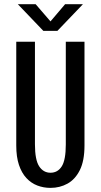

<svg xmlns="http://www.w3.org/2000/svg" viewBox="-20 -903 490 934"><path d="M225.6 11Q191.6 11 161.5 -0.6Q131.4 -12.1 108.5 -36.8Q85.5 -61.4 72.3 -100.5Q59.1 -139.7 59.1 -195.1V-700H150V-201.4Q150 -125.3 170.5 -94Q191 -62.7 225.6 -62.7Q260.9 -62.7 280.5 -93.9Q300.1 -125 300.1 -200.3V-700H391V-195.1Q391 -121.2 368.6 -75.9Q346.1 -30.6 308.6 -9.8Q271.1 11 225.6 11ZM383.4 -882.6 259.4 -753H190.7L66.7 -882.6H153.4L225.6 -798.9L296.7 -882.6Z"/></svg>

Font: League Mono Thin Condensed
Style: Regular
Weight: 100
Width: 1
Designer: Tyler Finck
Foundry: The League of Moveable Type / Tyler Finck
Version: Version 2.300;RELEASE